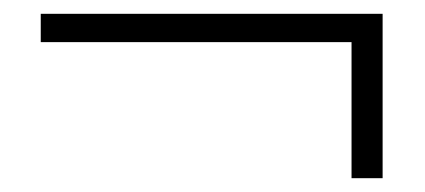

<svg xmlns="http://www.w3.org/2000/svg" viewBox="-20 -440 615 278"><path d="M39 -379H489V-182H534V-420H39Z"/></svg>

Font: Source Han Serif CN Light
Style: Regular
Weight: 300
Designer: Ryoko NISHIZUKA 西塚涼子 (kana & ideographs); Frank Grießhammer (Latin, Greek & Cyrillic); Wenlong ZHANG 张文龙 (bopomofo); San
Foundry: Adobe
Version: Version 2.003;hotconv 1.1.1;makeotfexe 2.6.0